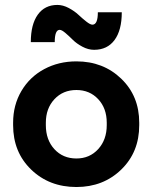

<svg xmlns="http://www.w3.org/2000/svg" viewBox="-20 -749 618 779"><path d="M361.8 -546.9Q337.9 -546.9 314.2 -559.6Q290.5 -572.3 275.4 -587.4Q260.3 -602.5 245.4 -615.2Q230.5 -627.9 222.2 -627.9Q202.1 -627.9 202.1 -578.1H105Q105 -649.9 133.3 -689.5Q161.6 -729 212.9 -729Q235.4 -729 258.8 -716.6Q282.2 -704.1 298.3 -689Q314.5 -673.8 330.3 -661.4Q346.2 -648.9 355 -648.9Q377 -648.9 377 -699.2H474.1Q474.1 -626.5 444.8 -586.7Q415.5 -546.9 361.8 -546.9ZM290 9.8Q179.7 9.8 106.4 -61Q33.2 -131.8 33.2 -241.2V-251Q33.2 -322.8 66.9 -379.9Q100.6 -437 159.2 -468.5Q217.8 -500 290 -500Q398.9 -500 471.9 -429.7Q544.9 -359.4 544.9 -251V-241.2Q544.9 -131.8 471.9 -61Q398.9 9.8 290 9.8ZM290 -106Q343.8 -106 378.4 -144Q413.1 -182.1 413.1 -241.2V-251Q413.1 -309.6 378.4 -346.7Q343.8 -383.8 290 -383.8Q235.4 -383.8 200.7 -346.4Q166 -309.1 166 -251V-241.2Q166 -181.6 200.7 -143.8Q235.4 -106 290 -106Z"/></svg>

Font: SUSE
Style: Bold
Weight: 700
Designer: Rene Bieder
Foundry: SUSE
Version: Version 1.000